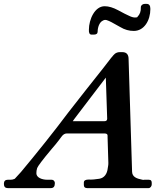

<svg xmlns="http://www.w3.org/2000/svg" viewBox="-40 -967 838 987"><path d="M147 -76C147 -85 148 -94 151 -103C154 -112 179 -146 228 -204C242 -220 252 -232 264 -248C274 -260 283 -281 304 -281H497C508 -281 513 -277 513 -270V-262L517 -130C517 -125 517 -120 516 -115L514 -103C511 -73 496 -52 470 -48C451 -45 433 -43 416 -44C399 -44 391 -39 391 -28V-16C391 -5 397 0 408 0H724C733 0 740 -10 740 -19V-24C741 -37 736 -43 725 -43H702C699 -42 695 -42 692 -43C661 -49 640 -58 639 -84L621 -664C621 -687 610 -699 589 -699H576C566 -699 558 -696 551 -691C544 -686 524 -661 490 -616C423 -531 376 -473 312 -390C238 -291 145 -175 68 -83C51 -64 40 -52 36 -48C30 -45 23 -43 12 -43H0C-13 -43 -20 -36 -20 -22C-20 -7 -13 0 0 0H221C235 0 242 -8 242 -25V-28C240 -38 234 -43 225 -43H203C176 -43 147 -54 147 -76ZM497 -344H334C337 -348 345 -360 360 -379C375 -398 397 -428 427 -467L504 -568L511 -357C511 -348 506 -344 497 -344ZM417 -814C416 -797 421 -789 431 -789H442C455 -789 462 -794 462 -805C462 -826 471 -852 487 -860C502 -870 514 -862 533 -853C541 -849 556 -840 578 -828C601 -814 624 -808 648 -808C701 -808 733 -862 733 -921C733 -938 727 -947 714 -947H704C694 -947 684 -940 684 -930C685 -909 679 -893 667 -881C667 -878 663 -877 654 -877C645 -877 635 -880 623 -886C611 -891 592 -901 568 -914C542 -928 519 -935 498 -935C447 -935 417 -867 417 -814Z"/></svg>

Font: fbb
Style: Bold Italic
Weight: 700
Italic angle: -12°
Designer: David J. Perry, Michael Sharpe
Version: Version 0.991